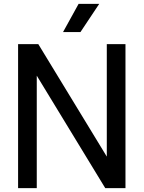

<svg xmlns="http://www.w3.org/2000/svg" viewBox="-20 -967 738 987"><path d="M73 0V-740H177L529 -162V-740H625V0H521L169 -578V0ZM304 -802 384 -947H490L393.5 -802Z"/></svg>

Font: Encode Sans SemiCondensed SemiCondensed Medium
Style: Regular
Weight: 500
Width: 4
Designer: Multiple Designers
Foundry: Impallari Type
Version: Version 3.000; ttfautohint (v1.8.3) -l 8 -r 50 -G 200 -x 14 